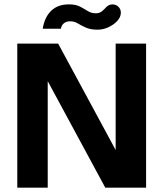

<svg xmlns="http://www.w3.org/2000/svg" viewBox="-20 -870 757 890"><path d="M60.1 0V-668H249.5L516.1 -174.7V-668H657.2V0H468.1L201.2 -493.8V0ZM431.9 -732.4Q399.2 -732.4 377.8 -742.2Q356.4 -751.9 340.4 -761.6Q324.4 -771.3 305.2 -771.3Q288.9 -771.3 277.1 -762.8Q265.2 -754.4 262.4 -736.8H177.9Q186.9 -791.4 217.9 -820.6Q248.8 -849.8 299.4 -849.8Q330.6 -849.8 350.2 -839.7Q369.8 -829.6 386.5 -819Q403.2 -808.4 423.4 -808.4Q437.6 -808.4 446.9 -814Q456.2 -819.6 465.6 -829.8Q474.1 -839.9 482.5 -844.8Q490.9 -849.6 500.3 -849.6Q518 -849.6 529.1 -838.5Q540.2 -827.5 540.2 -811.3Q540.2 -791.3 524 -773.4Q507.7 -755.5 482.9 -743.9Q458.2 -732.4 431.9 -732.4Z"/></svg>

Font: Atkinson Hyperlegible Next
Style: Regular
Weight: 400
Designer: Elliott Scott, Megan Eiswerth, Linus Boman, Theodore Petrosky, Letters from Sweden
Foundry: Applied Design Works, Letters from Sweden
Version: Version 2.001